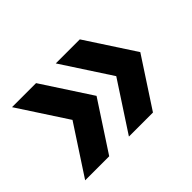

<svg xmlns="http://www.w3.org/2000/svg" viewBox="-90 -683 799 799"><g transform="rotate(-45 310.0 -283.0)"><path d="M30 -67.5 170.5 -282.5 30 -498H171.5L312 -282.5L171.5 -67.5ZM287.5 -67.5 428 -282.5 287.5 -498H429L569.5 -282.5L429 -67.5Z"/></g></svg>

Font: Encode Sans SC SemiExpanded SemiBold
Style: Regular
Weight: 600
Width: 6
Designer: Multiple Designers
Foundry: Impallari Type
Version: Version 3.002